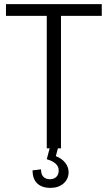

<svg xmlns="http://www.w3.org/2000/svg" viewBox="-20 -720 523 932"><path d="M474 -700V-643H242L276 -677V0H207V-677L239 -643H9V-700ZM225 192Q183 192 160.5 170Q138 148 138 107L179 102Q179 126 190.5 138Q202 150 222 150Q242 150 253.5 138.5Q265 127 265 107Q265 89 250.5 75Q236 61 207 53L221 0H261L251 38Q280 49 296.5 70Q313 91 313 115Q313 149 288.5 170.5Q264 192 225 192Z"/></svg>

Font: Pathway Extreme 28pt Light
Style: Regular
Weight: 300
Designer: Eduardo Rodriguez Tunni
Foundry: Eduardo Rodriguez Tunni
Version: Version 1.001;gftools[0.9.26]